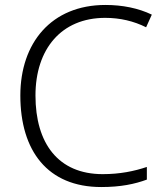

<svg xmlns="http://www.w3.org/2000/svg" viewBox="-20 -744 663 774"><path d="M404 -672C464 -672 519 -659 569 -634L592 -685C538 -711 474 -724 405 -724C187 -724 62 -571 62 -359C62 -136 172 10 388 10C467 10 523 -2 572 -20V-71C521 -54 464 -42 394 -42C214 -42 123 -167 123 -359C123 -546 227 -672 404 -672Z"/></svg>

Font: Noto Sans Bengali Light
Style: Regular
Weight: 300
Designer: Jelle Bosma - Monotype Design Team
Foundry: Monotype Imaging Inc.
Version: Version 2.003